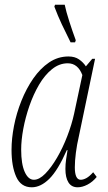

<svg xmlns="http://www.w3.org/2000/svg" viewBox="-20 -786 457 816"><path d="M115 10Q69 10 49 -34.5Q29 -79 29 -149Q29 -197 39.5 -251Q50 -305 71 -357.5Q92 -410 121.5 -452.5Q151 -495 188.5 -520.5Q226 -546 271 -546Q298 -546 316 -533.5Q334 -521 345 -504L372 -536H384L315 -206Q307 -172 302.5 -137Q298 -102 298 -75Q298 -22 323 -22Q334 -22 347 -29Q360 -36 376 -54L391 -34Q374 -13 352 -1.5Q330 10 310 10Q284 10 271 -10.5Q258 -31 258 -68Q258 -89 261 -109Q264 -129 267 -148H264Q226 -62 189.5 -26Q153 10 115 10ZM124 -22Q147 -22 172.5 -48Q198 -74 222.5 -116Q247 -158 266 -207.5Q285 -257 295 -303L330 -467Q311 -517 268 -517Q232 -517 201 -492Q170 -467 146 -426Q122 -385 105 -336Q88 -287 79 -238.5Q70 -190 70 -150Q70 -89 85 -55.5Q100 -22 124 -22ZM280 -606Q259 -648 242.5 -683Q226 -718 211 -758L214 -766H255Q261 -737 274.5 -695Q288 -653 302 -615L299 -606Z"/></svg>

Font: Noto Serif ExtraCondensed ExtraLight
Style: Italic
Weight: 200
Width: 2
Italic angle: -12°
Designer: Monotype Design Team
Foundry: Monotype Imaging Inc.
Version: Version 2.014; ttfautohint (v1.8.4.7-5d5b)